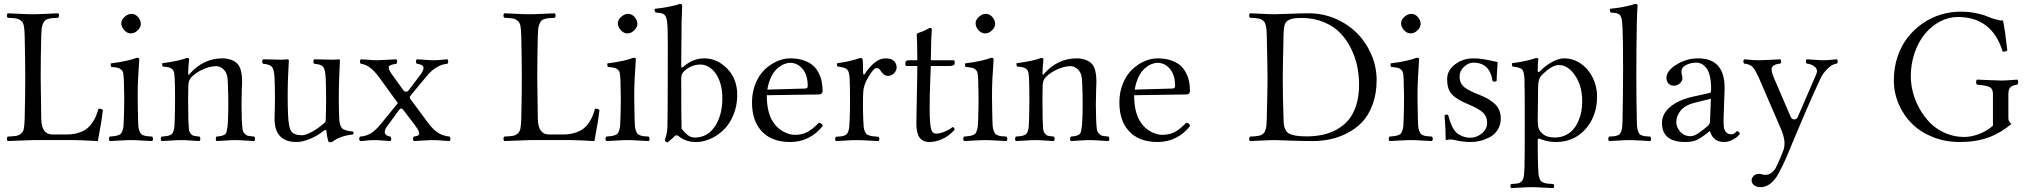

<svg xmlns="http://www.w3.org/2000/svg" viewBox="-20 -718 10404 984"><path d="M191.4 -108.9Q192.9 -28.8 248.5 -28.8H321.3Q352.1 -28.8 377 -35.9Q401.9 -43 418.7 -54.2Q435.5 -65.4 448.7 -83Q461.9 -100.6 470 -118.7Q478 -136.7 484.4 -160.2Q487.8 -160.6 490.2 -160.9Q492.7 -161.1 495.1 -160.4Q497.6 -159.7 498.5 -159.4Q499.5 -159.2 502.4 -157.5Q505.4 -155.8 507.3 -154.8Q500 -89.4 481.4 4.9Q389.6 0 362.3 0H149.4Q134.3 0 89.1 2.2Q43.9 4.4 19.5 4.9Q15.1 0.5 15.1 -6.6Q15.1 -13.7 19.5 -18.1Q49.3 -19.5 63 -21.7Q76.7 -23.9 87.9 -33.4Q99.1 -43 102.3 -59.8Q105.5 -76.7 106.4 -108.9Q109.4 -233.4 109.4 -320.8Q109.4 -411.6 106.4 -536.1Q105.5 -568.4 102.3 -585.2Q99.1 -602.1 87.9 -611.6Q76.7 -621.1 63 -623.3Q49.3 -625.5 19.5 -627Q15.1 -631.3 15.1 -638.4Q15.1 -645.5 19.5 -649.9Q41 -649.4 81.1 -647.2Q121.1 -645 148.4 -645Q176.3 -645 217 -647.2Q257.8 -649.4 278.3 -649.9Q282.7 -645.5 282.7 -638.4Q282.7 -631.3 278.3 -627Q258.3 -626 247.6 -625Q236.8 -624 225.6 -620.6Q214.4 -617.2 209.5 -611.8Q204.6 -606.4 200 -595.9Q195.3 -585.4 193.4 -571.3Q191.9 -558.1 191.4 -536.1Q188.5 -423.3 188.5 -319.8Q188.5 -273.9 191.4 -108.9Z M601.6 -599.1Q601.6 -616.7 618.7 -631.8Q635.7 -647 653.8 -647Q673.3 -647 687.5 -630.6Q701.7 -614.3 701.7 -595.2Q701.7 -578.6 685.8 -562.7Q669.9 -546.9 649.9 -546.9Q631.8 -546.9 616.7 -563.2Q601.6 -579.6 601.6 -599.1ZM687.5 -108.9Q688 -86.9 689 -73.2Q689.9 -59.6 693.8 -49.1Q697.8 -38.6 701.4 -33.4Q705.1 -28.3 714.6 -24.7Q724.1 -21 732.9 -20Q741.7 -19 759.8 -18.1Q764.2 -13.7 764.2 -6.6Q764.2 0.5 759.8 4.9Q740.7 4.4 707.5 2.2Q674.3 0 651.9 0Q628.9 0 594.7 2.2Q560.5 4.4 542.5 4.9Q538.1 0.5 538.1 -6.6Q538.1 -13.7 542.5 -18.1Q560.5 -19.5 569.1 -20.8Q577.6 -22 587.4 -25.6Q597.2 -29.3 600.8 -34.2Q604.5 -39.1 608.2 -49.6Q611.8 -60.1 613 -73.5Q614.3 -86.9 614.7 -108.9Q616.7 -168.5 616.7 -220.7Q616.7 -247.6 614.7 -307.1Q613.8 -330.1 611.8 -341.8Q609.9 -353.5 601.8 -360.8Q593.8 -368.2 583.3 -370.6Q572.8 -373 549.8 -375Q545.9 -386.7 547.9 -393.1Q636.7 -404.3 680.7 -421.9Q693.8 -421.9 693.8 -415Q689.9 -361.3 687.5 -311.5Q685.5 -271 685.5 -219.7Q685.5 -202.1 686.5 -156.5Q687.5 -110.8 687.5 -108.9Z M953.1 -340.8Q1022.9 -418.9 1120.1 -418.9Q1145.5 -418.9 1167.5 -410.4Q1189.5 -401.9 1201.2 -386.2Q1220.7 -359.4 1220.7 -301.3Q1220.7 -295.4 1220.5 -288.1Q1220.2 -280.8 1219.7 -272Q1219.2 -263.2 1219.2 -257.8Q1216.3 -180.7 1219.2 -104Q1220.7 -73.2 1222.7 -58.1Q1224.6 -43 1232.9 -33.7Q1241.2 -24.4 1250.7 -22.2Q1260.3 -20 1283.2 -18.1Q1287.1 -13.7 1287.1 -6.6Q1287.1 0.5 1283.2 4.9Q1264.6 4.4 1235.6 2.2Q1206.5 0 1185.5 0Q1165 0 1136.2 2.2Q1107.4 4.4 1089.4 4.9Q1085.9 0.5 1085.9 -6.6Q1085.9 -13.7 1089.4 -18.1Q1106.9 -19.5 1114.7 -21.5Q1122.6 -23.4 1130.4 -27.6Q1138.2 -31.7 1140.9 -41.7Q1143.6 -51.8 1145.5 -65.4Q1147.5 -79.1 1148.4 -104Q1151.9 -189 1148.4 -271Q1148.4 -273.9 1148.2 -283Q1147.9 -292 1147.5 -295.4L1147 -306.2Q1146.5 -313.5 1146 -317.4Q1145.5 -321.3 1144.3 -326.9Q1143.1 -332.5 1141.6 -336.9Q1140.1 -341.3 1138.2 -345.2Q1129.9 -361.3 1116 -370.1Q1102.1 -378.9 1087.4 -378.9Q1058.6 -378.9 1023.2 -363.8Q987.8 -348.6 961.4 -323.2Q946.3 -306.2 945.3 -283.2Q942.9 -229.5 945.3 -104Q946.3 -72.8 947.8 -57.9Q949.2 -43 956.5 -33.7Q963.9 -24.4 972.7 -22.2Q981.4 -20 1002.4 -18.1Q1006.8 -13.7 1006.8 -6.6Q1006.8 0.5 1002.4 4.9Q983.9 4.4 957.3 2.2Q930.7 0 911.1 0Q888.7 0 856.7 2.2Q824.7 4.4 808.1 4.9Q803.7 0.5 803.7 -6.6Q803.7 -13.7 808.1 -18.1Q824.7 -19.5 833 -20.5Q841.3 -21.5 850.3 -25.1Q859.4 -28.8 862.8 -33.4Q866.2 -38.1 869.6 -48.1Q873 -58.1 874 -70.8Q875 -82.5 875.5 -104Q878.9 -225.1 875.5 -312Q874.5 -334 872.3 -345.2Q870.1 -356.4 862.3 -363.5Q854.5 -370.6 844.7 -372.8Q835 -375 813.5 -377Q809.6 -388.7 811.5 -394Q894 -404.8 937.5 -420.9Q949.2 -420.9 949.2 -414.1Q944.3 -369.6 944.3 -340.8Q944.3 -329.1 952.1 -339.8Z M1500 9.8Q1382.3 9.8 1387.2 -120.1Q1391.1 -220.7 1387.2 -315.9Q1385.3 -361.3 1374.3 -374.8Q1363.3 -388.2 1328.1 -391.1Q1323.7 -395.5 1323.7 -402.6Q1323.7 -409.7 1328.1 -414.1Q1398.4 -412.1 1419.4 -412.1Q1442.4 -412.1 1452.1 -414.1Q1460.4 -414.1 1460.4 -408.2Q1457.5 -354.5 1456.1 -319.8Q1452.6 -224.6 1456.1 -132.8Q1458.5 -66.4 1472.2 -45.9Q1485.4 -24.9 1528.3 -24.9Q1545.9 -24.9 1576.7 -41.3Q1607.4 -57.6 1634.3 -81.1L1641.1 -86.9Q1644.5 -89.8 1645.3 -90.6Q1646 -91.3 1647.5 -94Q1648.9 -96.7 1649.2 -99.4Q1649.4 -102.1 1649.4 -107.9Q1653.3 -210.9 1649.4 -314Q1647.5 -360.8 1636.7 -374.8Q1626 -388.7 1590.3 -391.1Q1585.9 -395.5 1585.9 -402.6Q1585.9 -409.7 1590.3 -414.1Q1660.6 -412.1 1681.2 -412.1Q1705.6 -412.1 1715.3 -414.1Q1722.2 -414.1 1722.2 -408.2Q1719.2 -353 1718.3 -319.8Q1714.4 -213.9 1718.3 -113.8Q1719.7 -76.2 1732.2 -61.8Q1744.6 -47.4 1788.1 -43.9Q1792.5 -39.6 1792.5 -36.4Q1792.5 -33.2 1788.1 -28.8Q1719.7 -21 1682.1 9.8Q1671.4 12.7 1664.1 9.8Q1653.3 -24.9 1653.3 -46.9Q1652.8 -51.8 1648.2 -51.5Q1643.6 -51.3 1639.2 -47.9Q1605 -20.5 1566.9 -5.4Q1528.8 9.8 1500 9.8Z M1985.8 -340.8 2046.9 -255.9Q2051.3 -250 2057.1 -248.5Q2063 -247.1 2066.9 -249Q2070.8 -251 2073.2 -253.9L2138.2 -339.8Q2155.3 -365.7 2148.9 -377Q2142.6 -388.2 2116.2 -391.1Q2111.8 -395.5 2111.8 -402.6Q2111.8 -409.7 2116.2 -414.1Q2133.8 -413.6 2158.9 -411.4Q2184.1 -409.2 2200.2 -409.2Q2218.3 -409.2 2241.2 -411.4Q2264.2 -413.6 2272.9 -414.1Q2277.3 -409.7 2277.3 -402.6Q2277.3 -395.5 2272.9 -391.1Q2214.8 -386.2 2166 -327.1L2082 -225.1Q2077.6 -218.3 2083 -210.9L2172.9 -89.8Q2202.6 -49.8 2228.8 -35.2Q2254.9 -20.5 2284.2 -18.1Q2288.6 -13.7 2288.6 -6.6Q2288.6 0.5 2284.2 4.9Q2267.6 4.4 2244.1 2.2Q2220.7 0 2200.2 0Q2180.7 0 2148.9 2.2Q2117.2 4.4 2101.1 4.9Q2096.7 0.5 2096.7 -6.6Q2096.7 -13.7 2101.1 -18.1Q2118.7 -20.5 2124.8 -25.4Q2130.9 -30.3 2126.5 -43.2Q2122.1 -56.2 2104 -80.1L2045.9 -155.8Q2035.6 -168.9 2024.9 -153.8L1961.9 -67.9Q1947.3 -45.9 1953.4 -33.4Q1959.5 -21 1981 -18.1Q1985.4 -13.7 1985.4 -6.6Q1985.4 0.5 1981 4.9Q1964.4 4.4 1940.9 2.2Q1917.5 0 1897 0Q1877.9 0 1860.4 2.2Q1842.8 4.4 1825.2 4.9Q1820.8 0.5 1820.8 -6.6Q1820.8 -13.7 1825.2 -18.1Q1854 -19.5 1878.2 -33.2Q1902.3 -46.9 1932.1 -83L2016.1 -186Q2018.1 -188 2017.8 -190.2Q2017.6 -192.4 2016.6 -193.6Q2015.6 -194.8 2013.7 -197Q2011.7 -199.2 2011.2 -200.2L1923.8 -320.8Q1875.5 -387.2 1829.1 -391.1Q1824.7 -395.5 1824.7 -402.6Q1824.7 -409.7 1829.1 -414.1Q1847.2 -413.6 1871.1 -411.4Q1895 -409.2 1910.2 -409.2Q1925.8 -409.2 1960 -411.4Q1994.1 -413.6 2011.2 -414.1Q2015.6 -409.7 2015.6 -402.6Q2015.6 -395.5 2011.2 -391.1Q1978.5 -386.7 1973.1 -377.4Q1967.8 -368.2 1985.8 -340.8Z M2736.3 -108.9Q2737.8 -28.8 2793.5 -28.8H2866.2Q2897 -28.8 2921.9 -35.9Q2946.8 -43 2963.6 -54.2Q2980.5 -65.4 2993.7 -83Q3006.8 -100.6 3014.9 -118.7Q3022.9 -136.7 3029.3 -160.2Q3032.7 -160.6 3035.2 -160.9Q3037.6 -161.1 3040 -160.4Q3042.5 -159.7 3043.5 -159.4Q3044.4 -159.2 3047.4 -157.5Q3050.3 -155.8 3052.2 -154.8Q3044.9 -89.4 3026.4 4.9Q2934.6 0 2907.2 0H2694.3Q2679.2 0 2634 2.2Q2588.9 4.4 2564.5 4.9Q2560.1 0.5 2560.1 -6.6Q2560.1 -13.7 2564.5 -18.1Q2594.2 -19.5 2607.9 -21.7Q2621.6 -23.9 2632.8 -33.4Q2644 -43 2647.2 -59.8Q2650.4 -76.7 2651.4 -108.9Q2654.3 -233.4 2654.3 -320.8Q2654.3 -411.6 2651.4 -536.1Q2650.4 -568.4 2647.2 -585.2Q2644 -602.1 2632.8 -611.6Q2621.6 -621.1 2607.9 -623.3Q2594.2 -625.5 2564.5 -627Q2560.1 -631.3 2560.1 -638.4Q2560.1 -645.5 2564.5 -649.9Q2585.9 -649.4 2626 -647.2Q2666 -645 2693.4 -645Q2721.2 -645 2762 -647.2Q2802.7 -649.4 2823.2 -649.9Q2827.6 -645.5 2827.6 -638.4Q2827.6 -631.3 2823.2 -627Q2803.2 -626 2792.5 -625Q2781.7 -624 2770.5 -620.6Q2759.3 -617.2 2754.4 -611.8Q2749.5 -606.4 2744.9 -595.9Q2740.2 -585.4 2738.3 -571.3Q2736.8 -558.1 2736.3 -536.1Q2733.4 -423.3 2733.4 -319.8Q2733.4 -273.9 2736.3 -108.9Z M3146.5 -599.1Q3146.5 -616.7 3163.6 -631.8Q3180.7 -647 3198.7 -647Q3218.3 -647 3232.4 -630.6Q3246.6 -614.3 3246.6 -595.2Q3246.6 -578.6 3230.7 -562.7Q3214.8 -546.9 3194.8 -546.9Q3176.8 -546.9 3161.6 -563.2Q3146.5 -579.6 3146.5 -599.1ZM3232.4 -108.9Q3232.9 -86.9 3233.9 -73.2Q3234.9 -59.6 3238.8 -49.1Q3242.7 -38.6 3246.3 -33.4Q3250 -28.3 3259.5 -24.7Q3269 -21 3277.8 -20Q3286.6 -19 3304.7 -18.1Q3309.1 -13.7 3309.1 -6.6Q3309.1 0.5 3304.7 4.9Q3285.6 4.4 3252.4 2.2Q3219.2 0 3196.8 0Q3173.8 0 3139.6 2.2Q3105.5 4.4 3087.4 4.9Q3083 0.5 3083 -6.6Q3083 -13.7 3087.4 -18.1Q3105.5 -19.5 3114 -20.8Q3122.6 -22 3132.3 -25.6Q3142.1 -29.3 3145.8 -34.2Q3149.4 -39.1 3153.1 -49.6Q3156.7 -60.1 3158 -73.5Q3159.2 -86.9 3159.7 -108.9Q3161.6 -168.5 3161.6 -220.7Q3161.6 -247.6 3159.7 -307.1Q3158.7 -330.1 3156.7 -341.8Q3154.8 -353.5 3146.7 -360.8Q3138.7 -368.2 3128.2 -370.6Q3117.7 -373 3094.7 -375Q3090.8 -386.7 3092.8 -393.1Q3181.6 -404.3 3225.6 -421.9Q3238.8 -421.9 3238.8 -415Q3234.9 -361.3 3232.4 -311.5Q3230.5 -271 3230.5 -219.7Q3230.5 -202.1 3231.4 -156.5Q3232.4 -110.8 3232.4 -108.9Z M3489.3 -356Q3479.5 -346.7 3475.3 -338.4Q3471.2 -330.1 3471.2 -315.9Q3471.2 -107.9 3473.1 -58.1Q3490.7 -36.1 3505.9 -24.7Q3521 -13.2 3541 -13.2Q3606.4 -13.2 3644.3 -70.8Q3682.1 -128.4 3682.1 -213.9Q3682.1 -291 3648.9 -339.8Q3633.8 -362.3 3612.8 -375Q3591.8 -387.2 3570.3 -387.2Q3524.9 -387.2 3489.3 -356ZM3482.4 -376Q3530.8 -418.9 3589.4 -418.9Q3655.3 -418.9 3706.8 -366.5Q3758.3 -314 3758.3 -231Q3758.3 -176.3 3739 -129.6Q3719.7 -83 3689.2 -53.2Q3658.7 -23.4 3621.6 -6.8Q3584.5 9.8 3547.4 9.8Q3494.6 9.8 3459.5 -19Q3446.3 -31.2 3433.1 -16.1Q3429.2 -11.2 3402.3 11.2Q3398.4 11.2 3395.8 10.3Q3393.1 9.3 3392.3 8.8Q3391.6 8.3 3389.9 4.9Q3388.2 1.5 3387.2 0Q3387.7 -2.4 3391.4 -13.7Q3395 -24.9 3397.5 -38.1Q3399.9 -50.8 3400.4 -67.9Q3401.9 -112.8 3402.3 -322.3Q3403.3 -533.2 3401.4 -576.2Q3399.9 -611.8 3394.5 -626.5Q3389.6 -641.6 3378.4 -647Q3367.2 -652.3 3340.3 -653.8Q3332.5 -661.6 3335.4 -672.9Q3364.7 -675.3 3405.8 -683.1Q3446.8 -690.9 3464.4 -698.2Q3476.1 -698.2 3476.1 -689Q3475.6 -661.1 3473.1 -599.1L3471.2 -379.9Q3471.2 -373.5 3474.6 -372.8Q3478 -372.1 3482.4 -376Z M3912.6 -258.8 4106 -264.2Q4119.6 -264.6 4119.6 -276.9Q4119.6 -333.5 4093.3 -364.7Q4066.9 -396 4029.8 -396Q4014.6 -396 3998.5 -389.4Q3982.4 -382.8 3964.8 -368.2Q3947.3 -353.5 3933.1 -325.2Q3918.9 -296.9 3912.6 -258.8ZM4176.8 -88.9Q4192.4 -87.4 4196.8 -73.2Q4167 -34.2 4124.5 -12.2Q4082 9.8 4029.8 9.8Q3930.2 9.8 3878.9 -50.8Q3834 -103.5 3834 -192.9Q3834 -245.1 3851.8 -289.1Q3869.6 -333 3898.2 -360.6Q3926.8 -388.2 3960.9 -403.6Q3995.1 -418.9 4029.8 -418.9Q4068.4 -418.9 4097.9 -408.9Q4127.4 -398.9 4145.8 -383.1Q4164.1 -367.2 4175.5 -344.5Q4187 -321.8 4191.4 -299.3Q4195.8 -276.9 4195.8 -251Q4195.8 -243.7 4190.9 -238.8Q4186 -233.9 4177.7 -233.9L3909.7 -230Q3909.7 -145 3939.9 -96.2Q3960.9 -62 3993.2 -44.4Q4024.9 -26.9 4053.7 -26.9Q4091.8 -26.9 4119.1 -42.2Q4146.5 -57.6 4176.8 -88.9Z M4334.5 -312Q4333 -350.6 4322 -361.8Q4311 -373 4272.5 -377Q4267.6 -384.8 4270.5 -394Q4339.8 -403.3 4388.2 -420.9Q4398.4 -420.9 4400.4 -415Q4403.3 -406.2 4403.3 -348.1Q4403.3 -335.9 4407.7 -335.4Q4409.2 -335.4 4411.6 -338.9Q4465.3 -418.9 4517.6 -418.9Q4548.8 -418.9 4562 -404.8Q4575.2 -390.6 4575.2 -373Q4575.2 -355.5 4561.5 -342.3Q4547.9 -329.1 4530.3 -329.1Q4526.9 -329.1 4523.2 -330.1Q4519.5 -331.1 4516.8 -332Q4514.2 -333 4511 -335.7Q4507.8 -338.4 4506.1 -339.6Q4504.4 -340.8 4501.2 -344.7Q4498 -348.6 4497.3 -349.6Q4496.6 -350.6 4493.2 -355.5L4490.2 -359.9Q4483.4 -369.1 4470.2 -369.1Q4457.5 -369.1 4427.2 -317.9Q4406.2 -280.8 4404.3 -249Q4400.9 -186 4404.3 -103Q4405.3 -82 4406.2 -69.6Q4407.2 -57.1 4411.4 -46.9Q4415.5 -36.6 4419.2 -32.2Q4422.9 -27.8 4433.6 -24.2Q4444.3 -20.5 4453.4 -19.5Q4462.4 -18.6 4482.4 -17.1Q4486.8 -12.7 4486.8 -6.1Q4486.8 0.5 4482.4 4.9Q4464.8 4.4 4428 2.2Q4391.1 0 4369.6 0Q4349.1 0 4315.4 2.2Q4281.7 4.4 4264.2 4.9Q4259.8 0.5 4259.8 -6.1Q4259.8 -12.7 4264.2 -17.1Q4281.2 -18.1 4289.8 -19Q4298.3 -20 4307.6 -23.4Q4316.9 -26.9 4320.6 -31.7Q4324.2 -36.6 4327.9 -46.6Q4331.5 -56.6 4332.5 -69.3Q4333.5 -82 4334.5 -103Q4338.4 -207 4334.5 -312Z M4637.2 -409.2H4681.2Q4681.2 -456.1 4680.4 -485.8Q4679.7 -515.6 4679 -526.9Q4678.2 -538.1 4678.2 -540Q4678.2 -544.4 4682.4 -547.1Q4686.5 -549.8 4696.8 -553Q4707 -556.2 4711.4 -558.1Q4717.3 -560.5 4725.6 -564.9L4739.7 -572.3Q4745.6 -575.2 4748.5 -575.2Q4755.4 -575.2 4755.4 -565.9Q4752.4 -529.3 4751.5 -465.8L4750.5 -409.2H4865.2Q4872.6 -409.2 4872.6 -402.8V-392.1Q4872.6 -386.2 4865.2 -383.1Q4857.9 -379.9 4849.1 -379.9H4750.5Q4742.2 -193.4 4745.1 -121.1Q4747.1 -72.3 4753.2 -52.7Q4759.3 -33.2 4777.3 -33.2Q4795.9 -33.2 4819.6 -42.7Q4843.3 -52.2 4862.3 -66.9Q4867.2 -65.4 4869.1 -63Q4871.1 -60.5 4872.6 -53.2Q4845.2 -22.5 4811 -6.3Q4776.9 9.8 4743.2 9.8Q4709.5 9.8 4692.9 -12.7Q4676.3 -35.2 4676.3 -85Q4676.3 -110.4 4678.7 -219.2Q4681.2 -328.1 4681.2 -379.9H4625.5Q4620.1 -379.9 4620.1 -386.2V-395Q4620.1 -409.2 4637.2 -409.2Z M4980 -599.1Q4980 -616.7 4997.1 -631.8Q5014.2 -647 5032.2 -647Q5051.8 -647 5065.9 -630.6Q5080.1 -614.3 5080.1 -595.2Q5080.1 -578.6 5064.2 -562.7Q5048.3 -546.9 5028.3 -546.9Q5010.3 -546.9 4995.1 -563.2Q4980 -579.6 4980 -599.1ZM5065.9 -108.9Q5066.4 -86.9 5067.4 -73.2Q5068.4 -59.6 5072.3 -49.1Q5076.2 -38.6 5079.8 -33.4Q5083.5 -28.3 5093 -24.7Q5102.5 -21 5111.3 -20Q5120.1 -19 5138.2 -18.1Q5142.6 -13.7 5142.6 -6.6Q5142.6 0.5 5138.2 4.9Q5119.1 4.4 5085.9 2.2Q5052.7 0 5030.3 0Q5007.3 0 4973.1 2.2Q4939 4.4 4920.9 4.9Q4916.5 0.5 4916.5 -6.6Q4916.5 -13.7 4920.9 -18.1Q4939 -19.5 4947.5 -20.8Q4956.1 -22 4965.8 -25.6Q4975.6 -29.3 4979.2 -34.2Q4982.9 -39.1 4986.6 -49.6Q4990.2 -60.1 4991.5 -73.5Q4992.7 -86.9 4993.2 -108.9Q4995.1 -168.5 4995.1 -220.7Q4995.1 -247.6 4993.2 -307.1Q4992.2 -330.1 4990.2 -341.8Q4988.3 -353.5 4980.2 -360.8Q4972.2 -368.2 4961.7 -370.6Q4951.2 -373 4928.2 -375Q4924.3 -386.7 4926.3 -393.1Q5015.1 -404.3 5059.1 -421.9Q5072.3 -421.9 5072.3 -415Q5068.4 -361.3 5065.9 -311.5Q5064 -271 5064 -219.7Q5064 -202.1 5064.9 -156.5Q5065.9 -110.8 5065.9 -108.9Z M5331.5 -340.8Q5401.4 -418.9 5498.5 -418.9Q5523.9 -418.9 5545.9 -410.4Q5567.9 -401.9 5579.6 -386.2Q5599.1 -359.4 5599.1 -301.3Q5599.1 -295.4 5598.9 -288.1Q5598.6 -280.8 5598.1 -272Q5597.7 -263.2 5597.7 -257.8Q5594.7 -180.7 5597.7 -104Q5599.1 -73.2 5601.1 -58.1Q5603 -43 5611.3 -33.7Q5619.6 -24.4 5629.2 -22.2Q5638.7 -20 5661.6 -18.1Q5665.5 -13.7 5665.5 -6.6Q5665.5 0.5 5661.6 4.9Q5643.1 4.4 5614 2.2Q5585 0 5564 0Q5543.5 0 5514.6 2.2Q5485.8 4.4 5467.8 4.9Q5464.4 0.5 5464.4 -6.6Q5464.4 -13.7 5467.8 -18.1Q5485.4 -19.5 5493.2 -21.5Q5501 -23.4 5508.8 -27.6Q5516.6 -31.7 5519.3 -41.7Q5522 -51.8 5523.9 -65.4Q5525.9 -79.1 5526.9 -104Q5530.3 -189 5526.9 -271Q5526.9 -273.9 5526.6 -283Q5526.4 -292 5525.9 -295.4L5525.4 -306.2Q5524.9 -313.5 5524.4 -317.4Q5523.9 -321.3 5522.7 -326.9Q5521.5 -332.5 5520 -336.9Q5518.6 -341.3 5516.6 -345.2Q5508.3 -361.3 5494.4 -370.1Q5480.5 -378.9 5465.8 -378.9Q5437 -378.9 5401.6 -363.8Q5366.2 -348.6 5339.8 -323.2Q5324.7 -306.2 5323.7 -283.2Q5321.3 -229.5 5323.7 -104Q5324.7 -72.8 5326.2 -57.9Q5327.6 -43 5335 -33.7Q5342.3 -24.4 5351.1 -22.2Q5359.9 -20 5380.9 -18.1Q5385.3 -13.7 5385.3 -6.6Q5385.3 0.5 5380.9 4.9Q5362.3 4.4 5335.7 2.2Q5309.1 0 5289.6 0Q5267.1 0 5235.1 2.2Q5203.1 4.4 5186.5 4.9Q5182.1 0.5 5182.1 -6.6Q5182.1 -13.7 5186.5 -18.1Q5203.1 -19.5 5211.4 -20.5Q5219.7 -21.5 5228.8 -25.1Q5237.8 -28.8 5241.2 -33.4Q5244.6 -38.1 5248 -48.1Q5251.5 -58.1 5252.4 -70.8Q5253.4 -82.5 5253.9 -104Q5257.3 -225.1 5253.9 -312Q5252.9 -334 5250.7 -345.2Q5248.5 -356.4 5240.7 -363.5Q5232.9 -370.6 5223.1 -372.8Q5213.4 -375 5191.9 -377Q5188 -388.7 5189.9 -394Q5272.5 -404.8 5315.9 -420.9Q5327.6 -420.9 5327.6 -414.1Q5322.8 -369.6 5322.8 -340.8Q5322.8 -329.1 5330.6 -339.8Z M5795.4 -258.8 5988.8 -264.2Q6002.4 -264.6 6002.4 -276.9Q6002.4 -333.5 5976.1 -364.7Q5949.7 -396 5912.6 -396Q5897.5 -396 5881.3 -389.4Q5865.2 -382.8 5847.7 -368.2Q5830.1 -353.5 5815.9 -325.2Q5801.8 -296.9 5795.4 -258.8ZM6059.6 -88.9Q6075.2 -87.4 6079.6 -73.2Q6049.8 -34.2 6007.3 -12.2Q5964.8 9.8 5912.6 9.8Q5813 9.8 5761.7 -50.8Q5716.8 -103.5 5716.8 -192.9Q5716.8 -245.1 5734.6 -289.1Q5752.4 -333 5781 -360.6Q5809.6 -388.2 5843.8 -403.6Q5877.9 -418.9 5912.6 -418.9Q5951.2 -418.9 5980.7 -408.9Q6010.3 -398.9 6028.6 -383.1Q6046.9 -367.2 6058.3 -344.5Q6069.8 -321.8 6074.2 -299.3Q6078.6 -276.9 6078.6 -251Q6078.6 -243.7 6073.7 -238.8Q6068.8 -233.9 6060.5 -233.9L5792.5 -230Q5792.5 -145 5822.8 -96.2Q5843.8 -62 5876 -44.4Q5907.7 -26.9 5936.5 -26.9Q5974.6 -26.9 6002 -42.2Q6029.3 -57.6 6059.6 -88.9Z M6558.1 -108.9Q6558.6 -87.4 6560.5 -75.4Q6562.5 -63.5 6569.1 -51Q6575.7 -38.6 6588.1 -32.5Q6600.6 -26.4 6621.8 -22.7Q6643.1 -19 6675.3 -19Q6719.7 -19 6757.8 -27.1Q6795.9 -35.2 6831.1 -54.4Q6866.2 -73.7 6891.1 -103.3Q6916 -132.8 6930.7 -179Q6945.3 -225.1 6945.3 -284.2Q6945.3 -332.5 6935.5 -379.2Q6925.8 -425.8 6903.3 -470.9Q6880.9 -516.1 6847.7 -550Q6814.5 -584 6763.7 -605Q6712.9 -626 6650.4 -626Q6627.9 -626 6612.5 -623.8Q6597.2 -621.6 6587.2 -616.7Q6577.1 -611.8 6571.5 -605.5Q6565.9 -599.1 6563.2 -588.6Q6560.5 -578.1 6559.6 -567.4Q6558.6 -556.6 6558.1 -540.5V-536.1Q6554.2 -368.2 6554.2 -319.8Q6554.2 -218.3 6558.1 -108.9ZM6514.2 -645Q6529.3 -645 6589.8 -647.5Q6650.4 -649.9 6688 -649.9Q6758.8 -649.9 6823 -622.6Q6887.2 -595.2 6933.6 -549.1Q6980 -502.9 7007.6 -439.7Q7035.2 -376.5 7035.2 -308.1Q7035.2 -237.3 7014.2 -181.4Q6993.2 -125.5 6960.2 -91.3Q6927.2 -57.1 6882.6 -34.7Q6837.9 -12.2 6794.7 -3.7Q6751.5 4.9 6706.1 4.9Q6646 4.9 6585.9 2.4Q6525.9 0 6516.1 0Q6488.3 0 6447.5 2.2Q6406.7 4.4 6386.2 4.9Q6381.8 0.5 6381.8 -6.6Q6381.8 -13.7 6386.2 -18.1Q6400.9 -18.6 6409.9 -19.3Q6418.9 -20 6428.7 -21.7Q6438.5 -23.4 6443.6 -26.1Q6448.7 -28.8 6454.3 -33.4Q6460 -38.1 6462.6 -44.2Q6465.3 -50.3 6467.8 -60.1Q6470.2 -69.8 6470.9 -81.3Q6471.7 -92.8 6472.2 -108.9Q6476.1 -274.9 6476.1 -320.8Q6476.1 -370.1 6472.2 -536.1Q6471.7 -552.2 6470.9 -563.7Q6470.2 -575.2 6467.8 -585Q6465.3 -594.7 6462.6 -600.8Q6460 -606.9 6454.3 -611.6Q6448.7 -616.2 6443.6 -618.9Q6438.5 -621.6 6428.7 -623.3Q6418.9 -625 6409.9 -625.7Q6400.9 -626.5 6386.2 -627Q6381.8 -631.3 6381.8 -638.4Q6381.8 -645.5 6386.2 -649.9Q6407.7 -649.4 6447.5 -647.2Q6487.3 -645 6514.2 -645Z M7160.6 -599.1Q7160.6 -616.7 7177.7 -631.8Q7194.8 -647 7212.9 -647Q7232.4 -647 7246.6 -630.6Q7260.7 -614.3 7260.7 -595.2Q7260.7 -578.6 7244.9 -562.7Q7229 -546.9 7209 -546.9Q7190.9 -546.9 7175.8 -563.2Q7160.6 -579.6 7160.6 -599.1ZM7246.6 -108.9Q7247.1 -86.9 7248 -73.2Q7249 -59.6 7252.9 -49.1Q7256.8 -38.6 7260.5 -33.4Q7264.2 -28.3 7273.7 -24.7Q7283.2 -21 7292 -20Q7300.8 -19 7318.8 -18.1Q7323.2 -13.7 7323.2 -6.6Q7323.2 0.5 7318.8 4.9Q7299.8 4.4 7266.6 2.2Q7233.4 0 7210.9 0Q7188 0 7153.8 2.2Q7119.6 4.4 7101.6 4.9Q7097.2 0.5 7097.2 -6.6Q7097.2 -13.7 7101.6 -18.1Q7119.6 -19.5 7128.2 -20.8Q7136.7 -22 7146.5 -25.6Q7156.2 -29.3 7159.9 -34.2Q7163.6 -39.1 7167.2 -49.6Q7170.9 -60.1 7172.1 -73.5Q7173.3 -86.9 7173.8 -108.9Q7175.8 -168.5 7175.8 -220.7Q7175.8 -247.6 7173.8 -307.1Q7172.9 -330.1 7170.9 -341.8Q7168.9 -353.5 7160.9 -360.8Q7152.8 -368.2 7142.3 -370.6Q7131.8 -373 7108.9 -375Q7105 -386.7 7106.9 -393.1Q7195.8 -404.3 7239.7 -421.9Q7252.9 -421.9 7252.9 -415Q7249 -361.3 7246.6 -311.5Q7244.6 -271 7244.6 -219.7Q7244.6 -202.1 7245.6 -156.5Q7246.6 -110.8 7246.6 -108.9Z M7383.3 -126Q7393.1 -135.7 7402.3 -127Q7418 -63.5 7444.3 -38.1Q7453.6 -28.8 7473.1 -20.5Q7492.7 -12.2 7517.6 -12.2Q7546.9 -12.2 7574.2 -34.2Q7601.6 -56.2 7601.6 -88.9Q7601.6 -120.1 7580.6 -140.6Q7560.5 -160.2 7501.5 -185.1Q7443.4 -209.5 7419.9 -235.6Q7396.5 -261.7 7396.5 -312Q7396.5 -356.9 7436.8 -387.9Q7477.1 -418.9 7531.2 -418.9Q7553.2 -418.9 7576.4 -415.5Q7599.6 -412.1 7623.5 -406.7Q7647.5 -401.4 7655.3 -399.9Q7654.8 -388.7 7652.6 -356Q7650.4 -323.2 7650.4 -304.2Q7646 -299.8 7639.9 -299.3Q7633.8 -298.8 7629.4 -303.2Q7615.2 -397 7531.2 -397Q7505.9 -397 7483.2 -375.7Q7460.4 -354.5 7460.4 -326.2Q7460.4 -291 7484.4 -271.5Q7507.3 -252.9 7559.6 -232.9Q7613.8 -211.9 7642.6 -184.1Q7671.4 -156.2 7671.4 -110.8Q7671.4 -77.6 7655.5 -52.7Q7639.6 -27.8 7615 -14.9Q7590.3 -2 7566.2 3.9Q7542 9.8 7519.5 9.8Q7473.1 9.8 7432.6 -1Q7425.8 -2.9 7413.6 -2.9Q7403.8 -2.9 7389.2 0Q7389.2 -55.7 7383.3 -126Z M7877.9 -329.1Q7864.7 -314.9 7862.8 -276.9L7860.8 -100.1Q7860.8 -74.2 7865.7 -60.1Q7870.6 -45.9 7884.8 -33.2Q7907.2 -13.2 7947.8 -13.2Q7978.5 -13.2 8003.4 -25.1Q8028.3 -37.1 8043.9 -55.9Q8059.6 -74.7 8070.1 -99.6Q8080.6 -124.5 8084.7 -148.9Q8088.9 -173.3 8088.9 -198.2Q8088.9 -276.9 8052.5 -330.8Q8016.1 -384.8 7968.8 -384.8Q7931.6 -384.8 7877.9 -329.1ZM7870.1 -351.1Q7901.9 -383.3 7935.5 -401.1Q7969.2 -418.9 7996.1 -418.9Q8043.5 -418.9 8082.5 -391.4Q8121.6 -363.8 8143.3 -319.1Q8165 -274.4 8165 -224.1Q8165 -113.8 8093.8 -43.9Q8037.1 9.8 7954.1 9.8Q7914.1 9.8 7876 -4.9Q7870.1 -7.3 7867.4 -7.8Q7864.7 -8.3 7862.8 -6.1Q7860.8 -3.9 7860.8 2Q7860.8 88.4 7862.8 138.2Q7863.8 159.7 7864.7 171.9Q7865.7 184.1 7869.6 194.8Q7873.5 205.6 7877.4 210Q7881.3 214.4 7891.6 218.3Q7901.9 222.2 7911.6 223.1Q7921.4 224.1 7940.9 225.1Q7945.3 229.5 7945.3 235.6Q7945.3 241.7 7940.9 246.1Q7924.3 245.6 7888.4 243.4Q7852.5 241.2 7828.1 241.2Q7806.2 241.2 7774.2 243.4Q7742.2 245.6 7725.1 246.1Q7720.7 241.7 7720.7 235.6Q7720.7 229.5 7725.1 225.1Q7749.5 223.6 7760.3 221.7Q7771 219.7 7779.3 210Q7787.6 200.2 7789.6 185.1Q7791.5 169.9 7793 138.2Q7794.4 100.6 7794.4 -86.9Q7794.4 -274.4 7793 -312Q7791 -352.1 7780.5 -362.5Q7770 -373 7731 -377Q7727.1 -388.7 7729 -394Q7806.6 -404.3 7852.1 -420.9Q7863.8 -420.9 7863.8 -415Q7860.8 -388.2 7860.8 -354Q7860.8 -349.1 7864.5 -348.9Q7868.2 -348.6 7870.1 -351.1Z M8295.4 -103Q8298.3 -229 8298.3 -355Q8298.3 -519 8295.4 -576.2Q8294.4 -594.7 8293.2 -606.2Q8292 -617.7 8289.1 -626.7Q8286.1 -635.7 8282.7 -640.1Q8279.3 -644.5 8271.7 -647.7Q8264.2 -650.9 8256.6 -651.9Q8249 -652.8 8234.9 -653.8Q8228.5 -660.2 8231.4 -672.9Q8260.7 -675.3 8301.5 -683.1Q8342.3 -690.9 8359.9 -698.2Q8372.6 -698.2 8372.6 -689Q8370.1 -663.6 8368.7 -599.1Q8366.2 -472.2 8366.2 -329.1Q8366.2 -202.1 8368.7 -103Q8369.1 -81.5 8370.1 -69.3Q8371.1 -56.6 8374.8 -46.6Q8378.4 -36.6 8381.8 -32Q8385.3 -27.3 8394.5 -23.9Q8403.8 -20.5 8412.1 -19.8Q8420.4 -19 8437.5 -18.1Q8441.9 -13.7 8441.9 -6.6Q8441.9 0.5 8437.5 4.9Q8419.9 4.4 8387 2.2Q8354 0 8331.5 0Q8309.1 0 8276.4 2.2Q8243.7 4.4 8226.6 4.9Q8222.2 0.5 8222.2 -6.6Q8222.2 -13.7 8226.6 -18.1Q8243.7 -19 8252 -19.8Q8260.3 -20.5 8269.5 -23.9Q8278.8 -27.3 8282.2 -32Q8285.6 -36.6 8289.3 -46.6Q8293 -56.6 8293.9 -69.3Q8294.9 -82 8295.4 -103Z M8748.5 -211.9 8666.5 -191.9Q8617.2 -179.7 8594 -151.9Q8570.8 -124 8570.8 -91.8Q8570.8 -66.4 8591.1 -43.2Q8611.3 -20 8644.5 -20Q8649.9 -20 8656 -21.5Q8662.1 -22.9 8669.2 -26.6Q8676.3 -30.3 8681.6 -33.4Q8687 -36.6 8694.8 -43L8707 -51.8Q8710.9 -54.7 8719.2 -61.5L8730.5 -70.8Q8743.2 -80.1 8743.7 -95.2ZM8743.7 -45.9H8741.7L8722.7 -30.8Q8690.9 -6.3 8670.2 1.7Q8649.4 9.8 8616.7 9.8Q8497.6 9.8 8497.6 -87.9Q8497.6 -135.3 8540.5 -170.9Q8583 -206.1 8654.8 -222.2L8744.6 -242.2Q8749.5 -243.7 8749.5 -263.2Q8749.5 -301.8 8742.7 -329.3Q8735.8 -356.9 8724.1 -370.8Q8712.4 -384.8 8700.2 -390.9Q8688 -397 8674.8 -397Q8645 -397 8621.3 -385Q8597.7 -373 8597.7 -352.1Q8597.7 -338.9 8599.6 -333Q8602.5 -327.1 8602.5 -315.9Q8602.5 -304.7 8590.1 -291.7Q8577.6 -278.8 8558.6 -278.8Q8542 -278.8 8531.2 -289.8Q8520.5 -300.8 8520.5 -317.9Q8520.5 -355.5 8572 -387.2Q8623.5 -418.9 8682.6 -418.9Q8823.7 -418.9 8818.4 -256.8L8813.5 -115.2Q8812.5 -85 8814.7 -67.9Q8816.9 -50.8 8826.2 -40.3Q8835.4 -29.8 8853.5 -29.8Q8862.3 -29.8 8868.2 -33.9Q8874 -38.1 8877.2 -42Q8880.4 -45.9 8882.3 -45.9Q8885.7 -45.9 8891.1 -42Q8896.5 -38.1 8896.5 -33.2Q8896.5 -29.8 8886.5 -20Q8876.5 -10.3 8856.4 -0.2Q8836.4 9.8 8815.4 9.8Q8759.8 9.8 8743.7 -45.9Z M9094.2 172.9Q9056.2 241.2 9002 241.2Q8982.4 241.2 8969.7 231.2Q8957 221.2 8957 206.1Q8957 194.8 8967 183.8Q8977.1 172.9 8996.1 172.9Q9000.5 172.9 9010.5 175.5Q9020.5 178.2 9027.3 178.2Q9044.4 178.2 9059.3 167Q9074.2 155.8 9082 140.1Q9108.9 84 9120.1 51.8Q9135.7 8.3 9107.4 -57.1L8999 -308.1Q8978 -356.9 8963.9 -373Q8949.2 -389.2 8918.9 -392.1Q8914.6 -396.5 8914.6 -403.1Q8914.6 -409.7 8918.9 -414.1Q8920.9 -414.1 8949 -411.6Q8977.1 -409.2 8996.1 -409.2Q9015.1 -409.2 9052.5 -411.4Q9089.8 -413.6 9104 -414.1Q9108.4 -409.7 9108.4 -403.1Q9108.4 -396.5 9104 -392.1Q9086.9 -390.6 9076.9 -386Q9066.9 -381.3 9062.7 -375.2Q9058.6 -369.1 9059.6 -358.9Q9060.5 -348.6 9063.5 -339.8Q9066.4 -331.1 9072.3 -316.9L9157.2 -119.1Q9163.6 -105.5 9175.8 -106Q9188 -106.4 9193.4 -118.2L9288.1 -336.9Q9298.3 -360.4 9281.7 -375Q9265.1 -389.6 9239.3 -392.1Q9234.9 -396.5 9234.9 -403.1Q9234.9 -409.7 9239.3 -414.1Q9254.9 -413.6 9281.7 -411.4Q9308.6 -409.2 9326.2 -409.2Q9341.3 -409.2 9363 -411.4Q9384.8 -413.6 9394 -414.1Q9398.4 -409.7 9398.4 -403.1Q9398.4 -396.5 9394 -392.1Q9370.1 -390.1 9346.7 -366.2Q9322.8 -342.8 9311 -317.9Q9249 -186.5 9134.3 90.8Q9112.3 140.1 9094.2 172.9Z M10027.8 -658.2Q10069.3 -658.2 10104.7 -651.1Q10140.1 -644 10160.2 -635.5Q10180.2 -627 10203.1 -619.9Q10226.1 -612.8 10245.6 -612.8Q10255.9 -563 10267.6 -459Q10259.8 -453.1 10243.7 -453.1Q10189.9 -630.9 10013.7 -630.9Q9966.3 -630.9 9922.4 -607.7Q9878.4 -584.5 9845.5 -544.7Q9812.5 -504.9 9792.7 -448Q9772.9 -391.1 9772.9 -327.1Q9772.9 -286.6 9783.9 -244.1Q9794.9 -201.7 9817.9 -160.6Q9840.8 -119.6 9872.6 -87.6Q9904.3 -55.7 9949.5 -35.9Q9994.6 -16.1 10045.9 -16.1Q10085.4 -16.1 10126.5 -32.7Q10167.5 -49.3 10193.8 -74.2V-235.8Q10193.8 -263.7 10176.3 -272Q10158.7 -280.3 10111.8 -284.2Q10107.4 -288.6 10107.4 -297.1Q10107.4 -305.7 10111.8 -310.1Q10133.3 -309.6 10174.1 -307.4Q10214.8 -305.2 10235.8 -305.2Q10258.3 -305.2 10283.2 -307.4Q10308.1 -309.6 10318.8 -310.1Q10323.2 -305.7 10323.2 -297.1Q10323.2 -288.6 10318.8 -284.2Q10295.4 -281.7 10284.2 -271.2Q10272.9 -260.7 10272.9 -235.8V-110.8Q10272.9 -95.2 10288.6 -83Q10234.9 -37.1 10171.4 -13.7Q10107.9 9.8 10022.9 9.8Q9949.2 9.8 9885.7 -15.6Q9822.3 -41 9778.8 -84Q9735.4 -127 9710.7 -184.8Q9686 -242.7 9686 -307.1Q9686 -371.6 9705.1 -428Q9724.1 -484.4 9757.1 -526.1Q9790 -567.9 9833.3 -597.9Q9876.5 -627.9 9926.3 -643.1Q9976.1 -658.2 10027.8 -658.2Z"/></svg>

Font: Linux Libertine Display G
Style: Regular
Weight: 400
Designer: Philipp H. Poll
Foundry: Philipp H. Poll
Version: Version 5.0.9